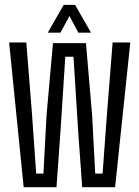

<svg xmlns="http://www.w3.org/2000/svg" viewBox="-20 -776 578 796"><path d="M78.1 0 17.8 -600H89.1L113.1 -297.4L130 -56.3H160.1L172.9 -297.4L199.6 -597.2H336.4L362 -297.4L374.8 -56.3H405.3L423 -297.4L446.9 -600H520.2L457.2 0H320.7L304.2 -230.4L284.7 -540.9H250.7L230.7 -230.4L214.2 0ZM178 -640.6 244.1 -755.8H291.2L357.3 -640.6H304.6L268 -709.7L230.7 -640.6Z"/></svg>

Font: Big Shoulders Display SC Thin
Style: Regular
Weight: 100
Designer: Patric King
Foundry: XO Type Co
Version: Version 2.002